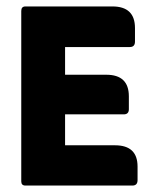

<svg xmlns="http://www.w3.org/2000/svg" viewBox="-20 -576 464 596"><path d="M182 -125H337Q407 -125 407 -59V-17Q407 0 391 0H59Q46 0 46 -13V-542Q46 -556 59 -556H329Q399 -556 399 -489V-447Q399 -430 383 -430H182V-344H310Q380 -344 380 -277V-237Q380 -221 364 -221H182Z"/></svg>

Font: Zain Black
Style: Regular
Weight: 900
Designer: Zain,Boutros
Foundry: Mobile Telecommunications Company (Zain), 2024
Version: Version 1.50; ttfautohint (v1.8.4)